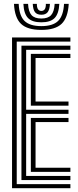

<svg xmlns="http://www.w3.org/2000/svg" viewBox="-20 -999 416 1019"><path d="M43.9 0V-800H353.6V-778.3H68.8V-21.7H353.6V0ZM143.7 -86.9V-373H343.6V-351.3H168.7V-108.7H353.6V-86.9ZM93.8 -43.5V-756.5H353.6V-734.8H118.8V-416.5H343.6V-394.8H118.8V-65.2H353.6V-43.5ZM143.7 -438.2V-713.1H353.6V-691.3H168.7V-460H343.6V-438.2ZM199.5 -840.3Q125.2 -840.3 91.5 -872.5Q57.8 -904.7 54.2 -978.6H79.2Q82.1 -915.3 110.2 -887.9Q138.2 -860.4 199.5 -860.4Q260.5 -860.4 288.5 -887.9Q316.5 -915.3 319.8 -978.6H344.8Q340.6 -904.7 306.9 -872.5Q273.2 -840.3 199.5 -840.3ZM199.5 -880.6Q150.8 -880.6 128.7 -903.3Q106.7 -926 104.1 -978.6H128.9Q131 -936.9 147.4 -918.8Q163.7 -900.7 199.5 -900.7Q235.1 -900.7 251.4 -918.8Q267.8 -936.9 270.1 -978.6H294.9Q292.1 -926 269.9 -903.3Q247.7 -880.6 199.5 -880.6ZM199.5 -920.8Q176.5 -920.8 165.9 -934.2Q155.3 -947.6 153.9 -978.6H175.6Q175.5 -958.5 182 -949.7Q188.4 -940.9 199.5 -940.9Q210.8 -940.9 217.3 -949.7Q223.7 -958.5 223.4 -978.6H245.1Q243.4 -947.6 232.8 -934.2Q222.2 -920.8 199.5 -920.8Z"/></svg>

Font: Big Shoulders Inline Thin
Style: Regular
Weight: 100
Designer: Patric King
Foundry: XO Type Co
Version: Version 2.002